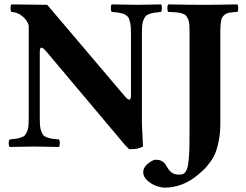

<svg xmlns="http://www.w3.org/2000/svg" viewBox="-20 -667 1122 874"><path d="M982.9 -522V-103Q982.9 -62 976.1 -27.3Q969.2 7.3 960.2 29.5Q951.2 51.8 935.3 72.8Q919.4 93.8 909.2 104Q898.9 113.8 880.9 128.9Q811.5 187 730 187Q713.4 187 691.7 179.4Q669.9 171.9 650.9 154.8Q631.8 137.7 631.8 116.2Q631.8 96.2 653.1 78.1Q674.3 60.1 689.9 60.1Q704.1 60.1 714.4 65.2Q724.6 70.3 729 75.7Q733.4 81.1 739.3 91.3Q745.1 101.6 748 105Q765.1 127.9 793.9 127.9Q805.2 127.9 812.5 125.2Q819.8 122.6 825.7 113.5Q831.5 104.5 834.5 91.3Q837.4 78.1 839.6 52.7Q841.8 27.3 842.3 -2.7Q842.8 -32.7 842.8 -81.1V-522Q842.8 -543.5 841.6 -557.4Q840.3 -571.3 835.2 -581.8Q830.1 -592.3 824.7 -597.7Q819.3 -603 806.6 -606.4Q793.9 -609.9 781.5 -610.8Q769 -611.8 746.1 -612.8Q741.7 -617.2 741.7 -629.9Q741.7 -642.6 746.1 -647Q845.7 -645 912.1 -645Q962.4 -645 1060.1 -647Q1064.5 -642.6 1064.5 -629.9Q1064.5 -617.2 1060.1 -612.8Q1034.2 -611.3 1022 -608.9Q1009.8 -606.4 999.5 -597.4Q989.3 -588.4 986.1 -571Q982.9 -553.7 982.9 -522ZM630.9 0Q616.2 7.3 604.5 9.8Q592.8 12.2 567.9 12.2Q547.4 -7.3 527.8 -32.2L192.9 -430.2Q175.8 -450.2 168.9 -450.2Q161.1 -450.2 161.1 -430.2V-132.8Q161.1 -109.4 162.4 -94.2Q163.6 -79.1 168.5 -67.9Q173.3 -56.6 178 -51Q182.6 -45.4 194.8 -41.3Q207 -37.1 217 -35.6Q227.1 -34.2 248 -32.2Q252.4 -27.8 252.4 -15.1Q252.4 -2.4 248 2Q148.4 0 136.2 0Q121.6 0 23.9 2Q19.5 -2.4 19.5 -15.1Q19.5 -27.8 23.9 -32.2Q44.4 -34.2 54.9 -35.9Q65.4 -37.6 77.1 -41.7Q88.9 -45.9 93.8 -51.8Q98.6 -57.6 103.5 -68.8Q108.4 -80.1 109.6 -95Q110.8 -109.9 110.8 -132.8V-549.8Q106 -571.8 84 -591.3Q62 -610.8 32.2 -612.8Q27.8 -617.2 27.8 -629.9Q27.8 -642.6 32.2 -647L194.8 -645L284.2 -540L549.3 -227.5Q557.1 -218.8 562.5 -215.3Q568.4 -211.9 572.3 -215.3Q576.2 -218.8 576.2 -231V-512.2Q576.2 -529.8 575.4 -542.5Q574.7 -555.2 572 -565.4Q569.3 -575.7 567.1 -582.3Q564.9 -588.9 558.6 -594Q552.2 -599.1 547.4 -601.8Q542.5 -604.5 531.7 -606.9Q521 -609.4 512.9 -610.4Q504.9 -611.3 488.8 -612.8Q484.4 -617.2 484.4 -629.9Q484.4 -642.6 488.8 -647Q588.4 -645 605 -645Q615.2 -645 712.9 -647Q717.3 -642.6 717.3 -629.9Q717.3 -617.2 712.9 -612.8Q692.4 -610.8 681.9 -609.1Q671.4 -607.4 659.7 -603.3Q647.9 -599.1 643.1 -593.3Q638.2 -587.4 633.3 -576.2Q628.4 -564.9 627.2 -550Q626 -535.2 626 -512.2V-102.1Z"/></svg>

Font: Linux Libertine G
Style: Bold
Weight: 700
Designer: Philipp H. Poll
Foundry: Philipp H. Poll
Version: Version 5.0.3